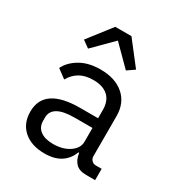

<svg xmlns="http://www.w3.org/2000/svg" viewBox="-181 -890 963 1028"><g transform="rotate(30 300.0 -376.5)"><path d="M495 0Q451 0 429.5 -22.5Q408 -45 403 -84H398Q381 -38 342.5 -13Q304 12 243 12Q162 12 114 -30Q66 -72 66 -145Q66 -295 288 -295H398V-346Q398 -402 366 -431Q334 -460 275 -460Q225 -460 191.5 -440.5Q158 -421 137 -384L83 -424Q104 -468 155 -498Q206 -528 280 -528Q371 -528 424.5 -481.5Q478 -435 478 -354V-106Q478 -91 488.5 -80.5Q499 -70 514 -70H550V0ZM398 -150V-235H288Q218 -235 184 -215Q150 -195 150 -157V-136Q150 -97 178.5 -76Q207 -55 257 -55Q318 -55 358 -82.5Q398 -110 398 -150ZM333 -765 444 -622 399 -591 282 -708 165 -591 122 -622 233 -765Z"/></g></svg>

Font: iA Writer Quattro V
Style: Regular
Weight: 400
Designer: Mike Abbink, Paul van der Laan, Pieter van Rosmalen, Oliver Reichenstein
Foundry: Information Architects Inc.
Version: Version 2.000